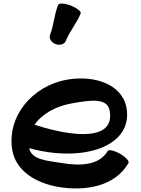

<svg xmlns="http://www.w3.org/2000/svg" viewBox="-20 -1011 787 1073"><path d="M348 -783C370 -837 409 -882 431 -936C435 -947 410 -966 376 -980C341 -993 309 -995 305 -984C283 -930 281 -871 260 -817C252 -797 266 -774 290 -765C315 -755 341 -764 348 -783ZM698 -100C704 -110 683 -133 651 -152C618 -170 587 -177 582 -167C534 -85 424 -83 325 -100C250 -113 157 -115 143 -183C444 -100 725 -192 687 -408C663 -542 505 -592 356 -566C160 -532 16 -359 49 -170C70 -54 183 12 302 33C456 60 623 31 698 -100ZM380 -433C473 -449 580 -470 593 -392C623 -227 401 -240 173 -314C215 -375 294 -418 380 -433Z"/></svg>

Font: Nupuram Expanded Bold
Style: Regular
Weight: 700
Width: 7
Designer: Santhosh Thottingal (santhosh.thottingal@gmail.com)
Foundry: SMC
Version: Version 1.000